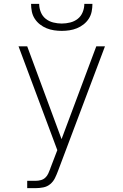

<svg xmlns="http://www.w3.org/2000/svg" viewBox="-20 -975 640 995"><path d="M121 0V-38H165Q178 -38 191.5 -41.5Q205 -45 215 -54.5Q225 -64 230.5 -76.5Q236 -89 241 -102V-103Q241 -103 241 -103Q241 -103 241 -103L277 -197L76 -735H121L299 -254L479 -735H524L281 -90Q274 -71 265 -52.5Q256 -34 240.5 -21Q225 -8 205 -4Q185 0 165 0ZM300 -815Q280 -815 260 -818Q240 -821 221.5 -828.5Q203 -836 187 -848.5Q171 -861 160 -878Q149 -895 145 -915Q141 -935 141 -955H183Q183 -933 191.5 -912Q200 -891 217 -877.5Q234 -864 256 -858.5Q278 -853 300 -853Q322 -853 344 -858.5Q366 -864 383 -877.5Q400 -891 408.5 -912Q417 -933 417 -955H459Q459 -935 455 -915Q451 -895 440 -878Q429 -861 413 -848.5Q397 -836 378.5 -828.5Q360 -821 340 -818Q320 -815 300 -815Z"/></svg>

Font: Iosevka SS04 XLt Ex
Style: Regular
Weight: 200
Width: 7
Monospace: yes
Designer: Belleve Invis
Foundry: Belleve Invis
Version: Version 19.0.0; ttfautohint (v1.8.4)